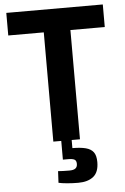

<svg xmlns="http://www.w3.org/2000/svg" viewBox="-60 -726 643 991"><g transform="rotate(-5 261.5 -230.0)"><path d="M195 0V-566H11V-683H511V-566H333V0ZM305 223Q276 223 247.5 220.5Q219 218 203 214L206 154Q212 155 232.5 155.5Q253 156 265 156Q286 156 296 148.5Q306 141 306 125Q306 108 296 102.5Q286 97 265 97H236V-5H290V42Q332 42 359 49Q386 56 399 73.5Q412 91 412 125Q412 177 383.5 200Q355 223 305 223Z"/></g></svg>

Font: Cairo Play
Style: Bold
Weight: 700
Version: Version 3.119